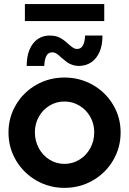

<svg xmlns="http://www.w3.org/2000/svg" viewBox="-20 -910 632 938"><path d="M21.5 -262.7Q21.5 -336.4 57.9 -397.9Q94.2 -459.5 157 -495.4Q219.7 -531.2 294.9 -531.2Q370.1 -531.2 433.1 -495.4Q496.1 -459.5 532.7 -397.9Q569.3 -336.4 569.3 -262.7Q569.3 -189 532.7 -126.7Q496.1 -64.5 433.1 -28.3Q370.1 7.8 294.9 7.8Q220.2 7.8 157.5 -28.3Q94.7 -64.5 58.1 -126.5Q21.5 -188.5 21.5 -262.7ZM440.4 -263.7Q440.4 -305.2 420.9 -339.6Q401.4 -374 367.9 -394Q334.5 -414.1 294.9 -414.1Q254.9 -414.1 221.9 -394Q189 -374 169.7 -339.6Q150.4 -305.2 150.4 -263.7Q150.4 -221.7 169.7 -186Q189 -150.4 222.2 -129.9Q255.4 -109.4 294.9 -109.4Q335 -109.4 368.4 -130.1Q401.9 -150.9 421.1 -186.3Q440.4 -221.7 440.4 -263.7ZM223.6 -736.3Q252.9 -736.3 273.2 -725.3Q293.5 -714.4 313.5 -695.3Q328.6 -682.1 337.4 -676.5Q346.2 -670.9 357.4 -670.9Q376 -670.9 385.5 -688.7Q395 -706.5 395.5 -736.3H480.5Q481 -690.4 466.6 -657Q452.1 -623.5 426.3 -606Q400.4 -588.4 367.2 -587.9Q347.7 -587.9 332.3 -593.5Q316.9 -599.1 306.4 -606.9Q295.9 -614.7 280.3 -627.9Q267.1 -641.1 256.8 -647.7Q246.6 -654.3 234.4 -654.3Q215.8 -654.3 206.5 -636.7Q197.3 -619.1 196.3 -587.9H110.4Q110.4 -635.3 124.8 -668.7Q139.2 -702.1 164.8 -719.5Q190.4 -736.8 223.6 -736.3ZM101.6 -890.1H489.3V-807.1H101.6Z"/></svg>

Font: Reddit Sans Chocolate
Style: Bold
Weight: 700
Designer: Stephen Hutchings
Foundry: Reddit
Version: Version 1.011